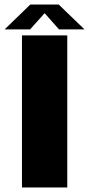

<svg xmlns="http://www.w3.org/2000/svg" viewBox="-36 -832 394 852"><path d="M61.5 0H262.5V-675H61.5ZM-15.5 -701.5H97.5L162 -773.5L226 -701.5H339L224.5 -812H98.5Z"/></svg>

Font: Anybody Thin ExtraBold
Style: Regular
Weight: 800
Version: Version 1.113;gftools[0.9.25]